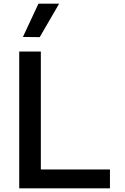

<svg xmlns="http://www.w3.org/2000/svg" viewBox="-20 -1019 678 1039"><path d="M300 -999H188L104 -819L195 -818ZM575 0V-102H201V-740H84V0Z"/></svg>

Font: Be Vietnam Pro Medium
Style: Regular
Weight: 500
Designer: Lam Bao, Tony Le, Vietanh Nguyen
Foundry: Yellow Type Foundry
Version: Version 1.002